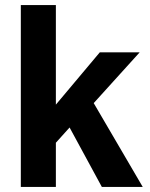

<svg xmlns="http://www.w3.org/2000/svg" viewBox="-20 -736 590 756"><path d="M200 -324 373 -530H530L349 -330L542 0H381L254 -234L200 -174V0H62V-716H200Z"/></svg>

Font: Almarai Bold
Style: Regular
Weight: 700
Designer: Boutros International 2019
Foundry: Created by Boutros International 2019
Version: Version 1.10